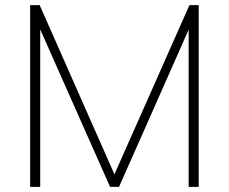

<svg xmlns="http://www.w3.org/2000/svg" viewBox="-20 -725 888 745"><path d="M97 0V-705H134L438 -17H410L715 -705H751V0H712V-664H736L442 0H407L112 -665H136V0Z"/></svg>

Font: Mulish ExtraLight
Style: Regular
Weight: 200
Designer: Vernon Adams
Foundry: Vernon Adams
Version: Version 3.603